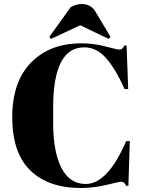

<svg xmlns="http://www.w3.org/2000/svg" viewBox="-20 -927 730 957"><path d="M400 -691Q245 -691 245 -392V-313Q245 -171 286 -90.5Q327 -10 407 -10Q517 -10 609 -224H627L620 -1H609Q603 -12 598 -16.5Q593 -21 583.5 -21Q574 -21 511 -5.5Q448 10 383 10Q220 10 130.5 -78Q41 -166 41 -342.5Q41 -519 134.5 -615Q228 -711 386 -711Q447 -711 505.5 -695.5Q564 -680 574 -680Q584 -680 589 -684.5Q594 -689 600 -700H611L619 -483H601Q556 -584 508.5 -637.5Q461 -691 400 -691ZM226 -743 332 -891Q360 -907 387 -907Q434 -907 457 -867L531 -743L522 -733L380 -801L234 -733Z"/></svg>

Font: Abril Fatface
Style: Regular
Weight: 400
Designer: Veronika Burian, Jos Scaglione
Foundry: TypeTogether
Version: Version 1.001